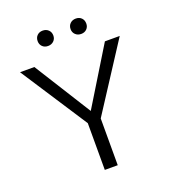

<svg xmlns="http://www.w3.org/2000/svg" viewBox="-148 -938 929 1046"><g transform="rotate(-20 316.0 -414.5)"><path d="M175 -784Q175 -804 187.5 -816.5Q200 -829 220 -829Q240 -829 253 -816.5Q266 -804 266 -784Q266 -765 253 -752.5Q240 -740 220 -740Q200 -740 187.5 -752.5Q175 -765 175 -784ZM366 -784Q366 -804 379 -816.5Q392 -829 412 -829Q432 -829 444.5 -816.5Q457 -804 457 -784Q457 -765 444.5 -752.5Q432 -740 412 -740Q392 -740 379 -752.5Q366 -765 366 -784ZM605 -658 354 -271V0H279V-271L27 -658H110L317 -328L519 -658Z"/></g></svg>

Font: EauTestInfant
Style: Regular
Weight: 400
Designer: Christian Thalmann (Catharsis Fonts)
Version: Version 0.001;PS 000.001;hotconv 1.0.88;makeotf.lib2.5.64775